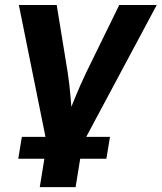

<svg xmlns="http://www.w3.org/2000/svg" viewBox="-20 -556 657 780"><path d="M171.9 35.2 56.6 -535.6H210.4L254.9 -262.2Q262.7 -211.4 266.8 -160.2Q271 -108.9 275.4 -55.2H242.7Q264.6 -108.9 285.4 -160.2Q306.2 -211.4 330.6 -262.2L464.4 -535.6H616.7L311.5 35.2ZM141.6 204.1 175.3 -3.4H320.8L287.1 204.1ZM54.2 88.9 68.8 0H426.8L412.1 88.9Z"/></svg>

Font: Inter 20pt
Style: Bold Italic
Weight: 700
Italic angle: -9.3988°
Version: Version 4.001;git-66647c0bb